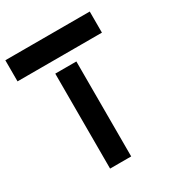

<svg xmlns="http://www.w3.org/2000/svg" viewBox="-177 -806 916 985"><g transform="rotate(-30 281.0 -313.0)"><path d="M250 62.5H187.5V0V-62.5V-125V-187.5V-250V-312.5V-375V-437.5V-500H250H312.5V-437.5V-375V-312.5V-250V-187.5V-125V-62.5V0V62.5ZM437.5 -562.5H375H312.5H250H187.5H125H62.5H0V-625V-687.5H62.5H125H187.5H250H312.5H375H437.5H500V-625V-562.5Z"/></g></svg>

Font: PixelArmy
Style: Medium
Weight: 500
Version: Version 001.000